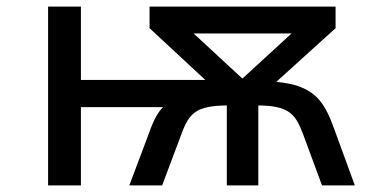

<svg xmlns="http://www.w3.org/2000/svg" viewBox="-20 -559 1167 579"><path d="M125 0H224V-236H472C456 -221 442 -194 431 -162L370 0H469L528 -157C551 -219 573 -240 664 -241V0H759V-241C848 -240 870 -218 893 -157L951 0H1050L989 -167C960 -247 933 -302 813 -312L992 -474V-539H431V-474L599 -318H224V-539H125ZM711 -322 564 -458H859Z"/></svg>

Font: Noto Sans Mono SemiCondensed Medium
Style: Regular
Weight: 500
Width: 4
Designer: Monotype Design Team
Foundry: Monotype Imaging Inc.
Version: Version 2.014